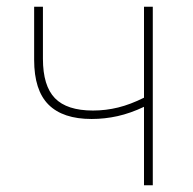

<svg xmlns="http://www.w3.org/2000/svg" viewBox="-20 -548 570 568"><path d="M406 0V-232Q366 -213 328 -204.5Q290 -196 251 -196Q166 -196 123.5 -238.5Q81 -281 81 -371V-528H107V-374Q107 -294 142.5 -257.5Q178 -221 255 -221Q293 -221 329.5 -230Q366 -239 406 -259V-528H432V0Z"/></svg>

Font: Noto Sans Mono Condensed Thin
Style: Regular
Weight: 100
Width: 3
Designer: Monotype Design Team
Foundry: Monotype Imaging Inc.
Version: Version 2.014; ttfautohint (v1.8.4.7-5d5b)